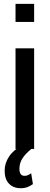

<svg xmlns="http://www.w3.org/2000/svg" viewBox="-20 -782 261 1008"><path d="M159.2 0H61.5V-528.3H159.2ZM159.2 -667H61.5V-761.7H159.2ZM144.5 0Q113.3 25.4 97.7 49.8Q82 74.2 82 104Q82 121.6 88.1 131.3Q94.2 141.1 109.4 141.1Q119.6 141.1 127.7 137.2Q135.7 133.3 143.6 127.4L152.8 184.6Q140.1 193.8 124.8 200Q109.4 206.1 87.9 206.1Q50.3 206.1 27.3 182.4Q4.4 158.7 4.4 114.3Q4.4 74.2 28.3 38.8Q52.2 3.4 103.5 -23.9Z"/></svg>

Font: Franco
Style: Regular
Weight: 400
Designer: Google
Version: Version 1.200311; 2013